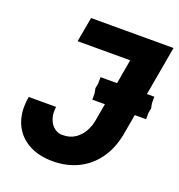

<svg xmlns="http://www.w3.org/2000/svg" viewBox="-132 -835 889 954"><g transform="rotate(20 312.0 -358.0)"><path d="M25.5 -196.5Q25.5 -224 30.5 -250.5H175.5Q173.5 -240 173.5 -226.5Q173.5 -200 183.5 -177.8Q193.5 -155.5 211.5 -142.8Q229.5 -130 252.5 -130Q292.5 -130 320 -149.5Q347.5 -169 362.5 -197.2Q377.5 -225.5 382.5 -254.5L398.5 -346H332V-379L327 -405L332 -430.5V-465H419.5L442 -594H164L187.5 -725H623.5L577.5 -465H616.5V-430.5L621.5 -405L616.5 -379V-346H556.5L538.5 -243.5Q524.5 -163.5 484.8 -106.8Q445 -50 385 -20.5Q325 9 251 9Q182 9 131.2 -16.2Q80.5 -41.5 53 -87.8Q25.5 -134 25.5 -196.5Z"/></g></svg>

Font: JuliaMono Black
Style: Italic
Weight: 900
Italic angle: -9°
Monospace: yes
Designer: cormullion
Foundry: corm
Version: Version 0.057; ttfautohint (v1.8.4)